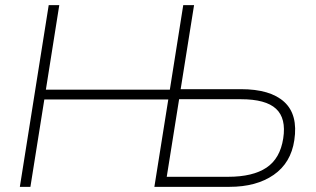

<svg xmlns="http://www.w3.org/2000/svg" viewBox="-20 -725 1228 745"><path d="M57 0 169 -705H210L158 -377H639L691 -705H733L681 -379H915Q1029 -379 1083 -329.5Q1137 -280 1122 -181Q1109 -93 1042 -46.5Q975 0 870 0H579L633 -339H152L98 0ZM627 -39H865Q961 -39 1014 -74.5Q1067 -110 1079 -188Q1091 -266 1051 -303Q1011 -340 915 -340H675Z"/></svg>

Font: Mulish ExtraLight
Style: Italic
Weight: 200
Italic angle: -9°
Designer: Vernon Adams
Foundry: Vernon Adams
Version: Version 3.603